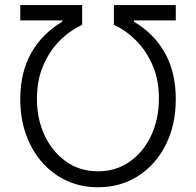

<svg xmlns="http://www.w3.org/2000/svg" viewBox="-20 -748 793 777"><path d="M62 -347.2Q62 -454.6 106.2 -533.2Q150.4 -611.8 231.9 -660.2V-665.5H62V-727.5H312.5V-647.5Q261.7 -624 220.2 -581.8Q178.7 -539.6 154.1 -480.7Q129.4 -421.9 129.4 -348.1Q129.4 -266.1 160.9 -199.5Q192.4 -132.8 248 -93.8Q303.7 -54.7 376.5 -54.7Q449.2 -54.7 504.9 -93.8Q560.5 -132.8 591.8 -199.5Q623 -266.1 623 -348.1Q623.5 -421.9 598.9 -480.7Q574.2 -539.6 532.7 -582Q491.2 -624.5 440.9 -647.5V-727.5H691.4V-665.5H522V-660.2Q603.5 -612.3 647.5 -533.4Q691.4 -454.6 691.4 -347.2Q691.4 -242.7 650.9 -162.1Q610.4 -81.5 539.1 -35.9Q467.8 9.8 376.5 9.8Q308.1 9.8 250.7 -16.4Q193.4 -42.5 150.9 -90.6Q108.4 -138.7 85.2 -203.9Q62 -269 62 -347.2Z"/></svg>

Font: Inter 16pt Light
Style: Regular
Weight: 300
Version: Version 4.001;git-66647c0bb